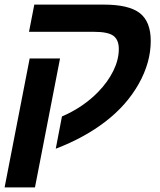

<svg xmlns="http://www.w3.org/2000/svg" viewBox="-22 -626 696 834"><path d="M580.6 -261.7Q528.3 -168.9 436.3 -98.1Q344.2 -27.3 220.2 20L247.1 -120.1Q293.5 -140.1 333.3 -167.2Q373 -194.3 403.8 -226.1Q446.3 -269.5 470.2 -318.1Q494.1 -366.7 494.1 -413.1Q494.1 -453.1 470.5 -470.5Q446.8 -487.8 387.2 -487.8H104L127 -606H429.2Q537.6 -606 585.2 -569.1Q632.8 -532.2 632.8 -448.2Q632.8 -354.5 580.6 -261.7ZM238.8 -372.1 129.9 188H-2L106.9 -372.1Z"/></svg>

Font: Arimo
Style: Bold Italic
Weight: 700
Italic angle: -12°
Designer: Steve Matteson
Foundry: Monotype Imaging Inc.
Version: Version 1.33